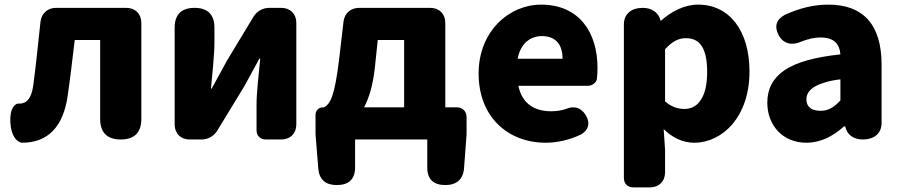

<svg xmlns="http://www.w3.org/2000/svg" viewBox="-20 -603 3896 830"><path d="M591 -284V-504C591 -543 565 -569 526 -569H376H222C186 -569 159 -545 155 -509C145 -418 136 -325 124 -235C116 -176 94 -155 64 -155C63 -155 62 -155 62 -155C44 -158 30 -132 27 -114C19 -69 29 5 74 14C74 14 75 14 76 14C189 14 253 -58 272 -185C284 -266 293 -349 303 -430H413V-89C413 -30 443 0 502 0C561 0 591 -30 591 -89V-284Z M1261 -284V-504C1261 -543 1235 -569 1196 -569H1143C1116 -569 1090 -554 1076 -531L960 -339C943 -306 913 -254 895 -220H892C898 -289 907 -365 907 -421V-483C907 -540 878 -569 821 -569C764 -569 735 -540 735 -483V-65C735 -26 761 0 800 0H852C879 0 905 -15 919 -38L1036 -230C1054 -262 1082 -315 1101 -349H1105C1098 -279 1089 -204 1089 -148V-40C1089 -16 1105 0 1129 0H1175H1196C1235 0 1261 -26 1261 -65Z M1905 -354V-504C1905 -543 1879 -569 1840 -569H1688H1532C1496 -569 1469 -545 1465 -510L1446 -347C1427 -188 1408 -154 1381 -139H1378C1357 -139 1344 -126 1344 -105V-22L1356 126C1360 174 1388 197 1436 197C1487 197 1515 172 1515 121V0H1827V121C1827 172 1854 197 1905 197C1953 197 1982 173 1986 125L1997 -22V-96C1997 -122 1980 -139 1954 -139H1905ZM1727 -284V-139H1640H1554C1576 -181 1592 -236 1600 -306L1613 -430H1727Z M2133 -65C2185 -14 2257 14 2339 14C2388 14 2443 2 2492 -22C2524 -41 2532 -69 2514 -102C2494 -138 2461 -148 2424 -131C2404 -125 2384 -122 2363 -122C2291 -122 2237 -154 2221 -232H2388H2520C2541 -232 2557 -246 2560 -260C2562 -274 2563 -292 2563 -309C2563 -464 2483 -583 2319 -583C2182 -583 2049 -469 2049 -285C2049 -191 2081 -116 2133 -65ZM2256 -423C2275 -439 2298 -447 2322 -447C2387 -447 2412 -405 2412 -349H2315H2218C2224 -383 2238 -407 2256 -423Z M2677 -181V166C2677 191 2693 207 2718 207H2766H2790C2829 207 2855 181 2855 142V44L2849 -45C2887 -7 2933 14 2981 14C3103 14 3220 -98 3220 -294C3220 -469 3134 -583 2998 -583C2939 -583 2883 -554 2838 -514H2835V-516C2826 -551 2795 -569 2759 -569C2711 -569 2677 -545 2677 -497ZM3008 -169C2991 -143 2966 -132 2939 -132C2912 -132 2883 -140 2855 -165V-277V-390C2885 -423 2912 -438 2945 -438C3008 -438 3037 -391 3037 -291C3037 -234 3026 -194 3008 -169Z M3372 -300C3321 -265 3297 -219 3297 -159C3297 -64 3361 14 3466 14C3529 14 3582 -15 3629 -57H3634V-55C3642 -19 3672 0 3709 0C3757 0 3791 -24 3791 -72V-161V-323C3791 -501 3708 -583 3561 -583C3494 -583 3432 -566 3373 -539C3336 -519 3326 -489 3346 -451C3367 -412 3406 -405 3446 -424C3475 -435 3501 -441 3527 -441C3585 -441 3609 -414 3613 -368C3502 -356 3423 -334 3372 -300ZM3544 -246C3563 -252 3586 -257 3613 -260V-169C3587 -141 3563 -124 3527 -124C3490 -124 3466 -140 3466 -173C3466 -193 3475 -211 3498 -226C3510 -234 3525 -240 3544 -246Z"/></svg>

Font: GenSenRounded2 TW H
Style: Regular
Weight: 900
Version: Version 2.100;PS 2.1;hotconv 16.6.51;makeotf.lib2.5.65220 DE